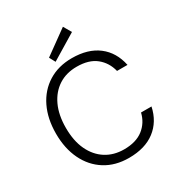

<svg xmlns="http://www.w3.org/2000/svg" viewBox="-211 -1053 1129 1208"><g transform="rotate(-30 354.0 -449.5)"><path d="M374 12Q275 12 202.5 -33.5Q130 -79 90.5 -160.5Q51 -242 51 -350Q51 -458 90.5 -539.5Q130 -621 203 -666.5Q276 -712 374 -712Q491 -712 563.5 -656.5Q636 -601 657 -500H581Q564 -568 513 -609Q462 -650 374 -650Q298 -650 242 -614Q186 -578 154.5 -511Q123 -444 123 -350Q123 -256 154.5 -189Q186 -122 242.5 -86Q299 -50 374 -50Q461 -50 513 -90.5Q565 -131 581 -198H657Q636 -99 563.5 -43.5Q491 12 374 12ZM275 -743 252 -786 425 -911 458 -854Z"/></g></svg>

Font: DM Sans 10pt Light
Style: Regular
Weight: 300
Version: Version 4.004;gftools[0.9.30]